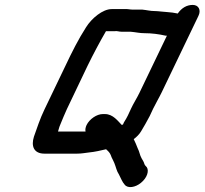

<svg xmlns="http://www.w3.org/2000/svg" viewBox="-20 -676 832 781"><path d="M411 -549H445C457 -551 463 -547 474 -547H510C517 -546 523 -546 528 -545L542 -543C549 -542 558 -541 567 -541C598 -541 627 -537 653 -531H659L547 -298C538 -279 521 -252 513 -234L500 -206C496 -198 491 -189 484 -178L480 -169C478 -169 476 -169 475 -168C460 -183 440 -212 407 -212H398C374 -212 344 -192 332 -167C328 -158 326 -149 328 -141H216C220 -152 219 -155 226 -171C235 -192 242 -211 252 -232L336 -408C361 -459 385 -504 411 -549ZM486 -639H434C398 -639 353 -602 330 -565C298 -515 273 -465 246 -408L161 -231C143 -194 129 -151 118 -120C106 -82 117 -51 161 -51H293C312 -51 326 -54 343 -56C365 -58 391 -64 412 -69C414 -67 414 -65 417 -64C427 -54 429 -50 434 -36C437 -29 442 -21 445 -13C452 4 454 19 464 34C472 49 477 64 487 75C500 92 531 86 553 68C579 47 587 19 577 4C573 -1 569 -3 567 -10C565 -17 561 -24 556 -32C548 -46 548 -58 540 -73C536 -85 529 -99 524 -110C536 -119 547 -130 554 -142C562 -155 581 -188 589 -204L603 -234C611 -251 628 -280 638 -301L787 -611C799 -635 788 -656 764 -656C740 -656 719 -644 703 -621C689 -624 675 -626 659 -627L636 -629C626 -630 618 -631 610 -631C591 -631 578 -635 558 -637H518C508 -637 500 -640 486 -639Z"/></svg>

Font: Electronic
Style: BlkUltIt
Weight: 900
Version: Version 1.011